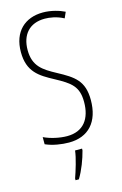

<svg xmlns="http://www.w3.org/2000/svg" viewBox="-140 -783 674 1064"><g transform="rotate(-15 197.0 -251.5)"><path d="M352 -187C352 -297 300 -331 209 -380C137 -419 85 -451 85 -544C85 -632 133 -688 221 -688C249 -688 290 -682 329 -661L344 -695C314 -710 267 -724 220 -724C117 -724 46 -660 46 -543C46 -429 109 -392 187 -350C274 -303 313 -275 313 -186C313 -90 268 -27 174 -27C131 -27 78 -39 41 -57V-16C81 2 133 10 175 10C287 10 352 -62 352 -187ZM235 71V61H195C191 101 168 175 155 211V221H174C201 177 223 118 235 71Z"/></g></svg>

Font: Noto Sans ExtraCondensed ExtraLight
Style: Regular
Weight: 200
Width: 2
Designer: Monotype Design Team
Foundry: Monotype Imaging Inc.
Version: Version 2.013